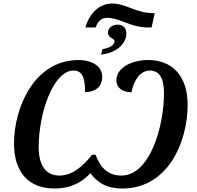

<svg xmlns="http://www.w3.org/2000/svg" viewBox="-20 -1067 1123 1097"><path d="M468 -910H526C541 -950 562 -965 593 -965C665 -965 725 -910 826 -910H846L864 -992H853C759 -992 698 -1047 622 -1047C548 -1047 491 -992 468 -910ZM565 -786 558 -755C650 -765 702 -822 702 -875C702 -910 681 -926 652 -926C623 -926 597 -910 597 -880C597 -849 634 -849 634 -832C634 -808 607 -793 565 -786ZM290 10C390 10 449 -28 497 -77C536 -26 585 10 679 10C937 10 1052 -251 1052 -469C1052 -636 961 -724 827 -724C736 -724 645 -683 645 -607C645 -571 673 -540 731 -540C747 -614 783 -664 837 -664C891 -664 917 -619 917 -534C917 -351 840 -64 673 -64C595 -64 552 -112 526 -183H506C452 -114 392 -64 319 -64C240 -64 201 -125 201 -227C201 -424 286 -664 400 -664C459 -664 466 -604 466 -540C526 -542 564 -572 564 -628C564 -687 508 -724 428 -724C178 -724 60 -455 60 -247C60 -82 145 10 290 10Z"/></svg>

Font: Noto Serif SemiBold
Style: Italic
Weight: 600
Italic angle: -12°
Designer: Monotype Design Team
Foundry: Monotype Imaging Inc.
Version: Version 2.014